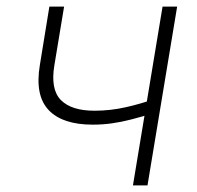

<svg xmlns="http://www.w3.org/2000/svg" viewBox="-20 -559 594 579"><path d="M259.8 -183.1Q168.5 -183.1 126.7 -227.1Q85 -271 100.1 -362.3L128.9 -539.1H173.3L144 -362.3Q131.8 -289.6 163.6 -257.3Q195.3 -225.1 265.1 -225.1Q312 -225.1 358.2 -235.4Q404.3 -245.6 454.1 -263.2L446.3 -219.2Q408.2 -207 376.7 -199Q345.2 -190.9 317.1 -187Q289.1 -183.1 259.8 -183.1ZM380.9 0 470.2 -539.1H514.2L424.8 0Z"/></svg>

Font: Inter 18pt ExtraLight
Style: Italic
Weight: 250
Italic angle: -9.3988°
Designer: Rasmus Andersson
Foundry: rsms
Version: Version 4.001;git-66647c0bb